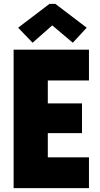

<svg xmlns="http://www.w3.org/2000/svg" viewBox="-20 -978 518 998"><path d="M50.8 0V-719.7H442.4V-559.6H228.5V-440.4H406.2V-286.1H228.5V-160.2H442.4V0ZM149.4 -755.9 74.2 -834 237.3 -958H267.6L430.7 -834L358.4 -755.9L252 -845.7H251Z"/></svg>

Font: Reddit Sans Condensed Black
Style: Regular
Weight: 900
Designer: Stephen Hutchings
Foundry: Reddit
Version: Version 1.014